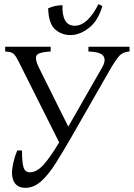

<svg xmlns="http://www.w3.org/2000/svg" viewBox="-20 -890 644 925"><path d="M102 15Q69 15 52.5 -6.5Q36 -28 38 -66Q39 -83 45 -109.5Q51 -136 63 -165H86Q86 -107 93.5 -83.5Q101 -60 124 -60Q157 -60 189.5 -96Q222 -132 265 -204L84 -565Q68 -598 58.5 -614Q49 -630 38 -635.5Q27 -641 5 -642V-665H224V-642Q165 -639 156 -622.5Q147 -606 167 -565L309 -280L472 -565Q492 -599 478.5 -619.5Q465 -640 406 -642V-665H604V-642Q570 -640 551.5 -617Q533 -594 516 -565L319 -221Q282 -157 248 -103Q214 -49 178.5 -17Q143 15 102 15ZM454 -870 473 -861Q453 -790 408.5 -755.5Q364 -721 320 -721Q276 -721 245 -749Q214 -777 212 -850Q231 -858 245 -861Q259 -864 281 -865Q278 -766 340 -766Q373 -766 402.5 -795Q432 -824 454 -870Z"/></svg>

Font: Bona Nova
Style: Italic
Weight: 400
Italic angle: -4°
Designer: Mateusz Machalski
Foundry: Capitalics
Version: Version 4.001; ttfautohint (v1.8.3)